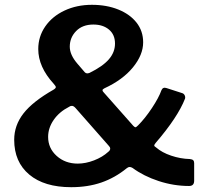

<svg xmlns="http://www.w3.org/2000/svg" viewBox="-20 -773 858 798"><path d="M575 -597Q575 -545 532.5 -493Q490 -441 414 -406Q406 -402 406 -398Q406 -394 411 -389L534 -250Q540 -244 543 -244Q546 -244 554 -252Q583 -281 611.5 -324Q640 -367 651 -398Q657 -412 672 -407L737 -386Q744 -384 747.5 -377Q751 -370 749 -363Q719 -286 627 -179Q621 -172 621 -168Q621 -165 629 -160Q653 -139 691.5 -126Q730 -113 769 -112Q779 -111 783 -107Q787 -103 787 -95V-22Q787 0 766 0Q702 0 639.5 -20.5Q577 -41 531 -75Q524 -79 519 -79Q513 -79 507 -74Q458 -34 401.5 -14.5Q345 5 276 5Q164 5 101.5 -47.5Q39 -100 39 -192Q39 -252 77.5 -301.5Q116 -351 202 -400Q212 -406 212 -411Q212 -415 203 -425Q139 -495 139 -569Q139 -621 168 -663Q197 -705 248 -729Q299 -753 362 -753Q423 -753 471.5 -733.5Q520 -714 547.5 -679Q575 -644 575 -597ZM270 -579Q270 -545 302 -508L333 -472Q337 -468 343 -468Q346 -468 352 -470Q407 -497 432.5 -526.5Q458 -556 458 -592Q458 -629 433 -650Q408 -671 368 -671Q323 -671 296.5 -644Q270 -617 270 -579ZM279 -333Q272 -333 267 -329Q226 -308 203 -274.5Q180 -241 180 -204Q180 -157 215.5 -125Q251 -93 303 -93Q336 -93 371 -106.5Q406 -120 430 -142Q438 -148 438 -155Q438 -161 433 -166L294 -324Q286 -333 279 -333Z"/></svg>

Font: n
Style: Regular
Weight: 600
Designer: Pablo Impallari, Rodrigo Fuenzalida
Foundry: Impallari Type
Version: Version 1.002; ttfautohint (v1.5)